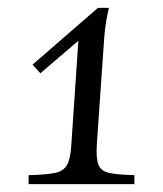

<svg xmlns="http://www.w3.org/2000/svg" viewBox="-20 -470 416 490"><path d="M53 0V-23Q97 -24 119.5 -28.5Q142 -33 151 -49Q160 -65 162 -100L180 -366L83 -283L63 -305L230 -450H258Q249 -413 246 -374L227 -100Q225 -65 231.5 -49Q238 -33 259.5 -28.5Q281 -24 323 -23V0Z"/></svg>

Font: Bona Nova
Style: Italic
Weight: 400
Italic angle: -4°
Designer: Mateusz Machalski
Foundry: Capitalics
Version: Version 4.001; ttfautohint (v1.8.3)